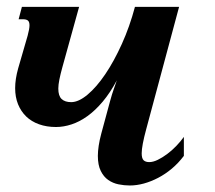

<svg xmlns="http://www.w3.org/2000/svg" viewBox="-20 -539 637 569"><path d="M62 -433.6Q67.4 -453.6 67.4 -463.9Q67.4 -474.6 62.5 -478.3Q57.6 -481.9 48.8 -481.9H35.2L44.9 -518.6H214.4L164.6 -338.9Q159.2 -319.3 156 -303.5Q152.8 -287.6 152.8 -276.4Q152.8 -254.9 162.6 -245.6Q172.4 -236.3 190.9 -236.3Q212.9 -236.3 239.5 -258.5Q266.1 -280.8 292 -319.1Q317.9 -357.4 341.1 -408.7Q364.3 -460 379.9 -518.6H510.7L413.6 -157.2Q399.9 -106.9 399.9 -84.5Q399.9 -69.8 405.5 -64.2Q411.1 -58.6 422.4 -58.6Q433.6 -58.6 447.3 -65.2Q460.9 -71.8 475.1 -82.3Q489.3 -92.8 502.2 -106.2Q515.1 -119.6 524.9 -133.3V-77.1Q508.8 -55.7 489.3 -39.3Q469.7 -22.9 448.7 -12Q427.7 -1 406.2 4.9Q384.8 10.7 364.7 10.7Q348.1 10.7 331.3 7.3Q314.5 3.9 300.8 -5.6Q287.1 -15.1 278.6 -32.5Q270 -49.8 270 -77.1Q270 -90.8 272.5 -107.2Q274.9 -123.5 280.3 -143.6L306.2 -239.3Q312 -260.7 317.4 -275.6Q322.8 -290.5 326.2 -300.8Q306.6 -264.2 284.4 -237.8Q262.2 -211.4 239 -194.8Q215.8 -178.2 192.1 -170.4Q168.5 -162.6 146 -162.6Q118.2 -162.6 95.7 -170.7Q73.2 -178.7 57.6 -193.8Q42 -209 33.4 -230.2Q24.9 -251.5 24.9 -277.8Q24.9 -304.2 33.7 -335.9Z"/></svg>

Font: Arian AMU Serif
Style: Bold Italic
Weight: 700
Italic angle: -15°
Designer: Ruben Hakobyan (Tarumian)
Foundry: Ruben Hakobyan (Tarumian)
Version: Version 1.002